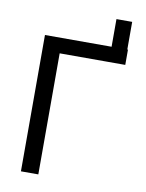

<svg xmlns="http://www.w3.org/2000/svg" viewBox="-95 -942 768 1009"><g transform="rotate(10 289.5 -437.5)"><path d="M443.4 -649.4V-875H527.3V-649.4ZM530.8 -727.5V-646H180.7V0H87.9V-727.5Z"/></g></svg>

Font: Inter Variable LoSnoCo
Style: Regular
Weight: 400
Designer: Rasmus Andersson
Foundry: rsms
Version: Version 4.000;git-a52131595; featfreeze: case,dlig,ss01,ss02